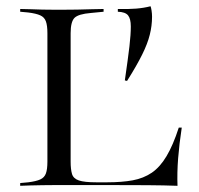

<svg xmlns="http://www.w3.org/2000/svg" viewBox="-20 -600 641 620"><path d="M390.3 -338.7 383.1 -340.3Q393.5 -412.1 398 -450.4Q402.4 -488.7 402.4 -514.5Q402.4 -539.5 393.5 -550.4Q384.7 -561.3 360.5 -562.1V-571Q395.2 -570.2 419.8 -572.2Q444.4 -574.2 466.1 -579.8Q467.7 -576.6 469.4 -566.1Q471 -555.6 471 -546Q471 -516.9 463.7 -487.9Q456.5 -458.9 439.1 -423.8Q421.8 -388.7 390.3 -338.7ZM162.1 -2.4Q137.9 -2.4 116.9 -2Q96 -1.6 78.2 -1.2Q60.5 -0.8 45.2 0V-8.9L71 -11.3Q96.8 -14.5 110.1 -20.6Q123.4 -26.6 128.2 -39.9Q133.1 -53.2 133.1 -78.2V-369.4H208.1V-78.2Q208.1 -53.2 212.5 -38.3Q216.9 -23.4 234.7 -17.3Q252.4 -11.3 291.1 -11.3H325.8Q373.4 -11.3 408.5 -17.7Q443.5 -24.2 470.2 -42.3Q496.8 -60.5 517.7 -95.6Q538.7 -130.6 557.3 -187.9H566.9Q558.9 -135.5 555.2 -88.7Q551.6 -41.9 553.2 0Q510.5 -1.6 456 -2Q401.6 -2.4 327.4 -2.4H170.2ZM162.1 -568.5H170.2H175.8Q204.8 -568.5 229.4 -569Q254 -569.4 275.4 -570.2Q296.8 -571 314.5 -571V-562.1L273.4 -558.1Q233.1 -554.8 220.6 -542.3Q208.1 -529.8 208.1 -492.7V-369.4H133.1V-492.7Q133.1 -517.7 128.2 -531Q123.4 -544.4 110.1 -550.4Q96.8 -556.5 71 -559.7L45.2 -562.1V-571Q60.5 -571 78.2 -570.2Q96 -569.4 116.9 -569Q137.9 -568.5 162.1 -568.5Z"/></svg>

Font: Playfair 144pt SemiExpanded Light
Style: Regular
Weight: 300
Width: 6
Designer: Claus Eggers Sørensen
Foundry: Claus Eggers Sørensen
Version: Version 2.203